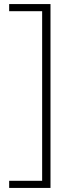

<svg xmlns="http://www.w3.org/2000/svg" viewBox="-20 -779 359 943"><path d="M228 -759V144H25V109H187V-724H25V-759Z"/></svg>

Font: SUSE ExtraLight
Style: Regular
Weight: 250
Designer: Rene Bieder
Foundry: SUSE
Version: Version 1.000